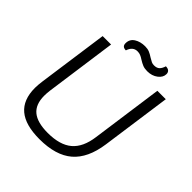

<svg xmlns="http://www.w3.org/2000/svg" viewBox="-225 -995 1159 1159"><g transform="rotate(45 354.0 -415.5)"><path d="M59 -190Q59 -214 64 -251L127 -700H199L135 -241Q132 -217 132 -196Q132 -122 174.5 -87Q217 -52 306 -52Q409 -52 463 -97.5Q517 -143 530 -241L594 -700H666L603 -251Q584 -117 510 -53.5Q436 10 297 10Q177 10 118 -39.5Q59 -89 59 -190ZM255 -767Q255 -802 283.5 -820Q312 -838 352 -838Q374 -838 389.5 -831.5Q405 -825 423 -813Q440 -803 449 -798.5Q458 -794 471 -794Q495 -794 507 -806Q519 -818 526 -841Q543 -841 552.5 -833Q562 -825 562 -810Q562 -782 534.5 -761Q507 -740 467 -740Q444 -740 428 -746.5Q412 -753 393 -765Q378 -775 366.5 -779.5Q355 -784 341 -784Q302 -784 287 -738Q255 -738 255 -767Z"/></g></svg>

Font: Krub
Style: Italic
Weight: 400
Italic angle: -8°
Designer: Ekaluck Peanpanawate
Foundry: Cadson Demak Co.,Ltd.
Version: Version 1.000; ttfautohint (v1.6)